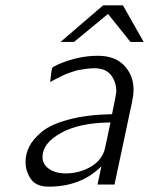

<svg xmlns="http://www.w3.org/2000/svg" viewBox="-20 -695 561 723"><path d="M76.2 -85.9Q76.2 -115.7 90.6 -143.8Q105 -171.9 138.4 -199.5Q171.9 -227.1 240 -245.1Q308.1 -263.2 401.9 -265.1Q418 -341.3 418 -352.1Q418 -385.3 398.4 -411.6Q378.9 -438 335 -438Q320.8 -438 306.4 -436Q292 -434.1 280 -432.1Q268.1 -430.2 255.1 -425.5Q242.2 -420.9 233.6 -418Q225.1 -415 213.1 -408.9Q201.2 -402.8 196 -400.4Q190.9 -397.9 180.9 -392.6Q170.9 -387.2 168.9 -386.2Q169.9 -392.1 170.9 -402.8Q173.8 -431.6 176 -437.3Q178.2 -442.9 188 -446.8Q193.8 -449.7 198.2 -452.1Q275.4 -485.4 349.1 -484.9Q413.1 -484.9 448 -448Q482.9 -411.1 482.9 -356.9Q482.9 -337.9 477.1 -310.1L411.1 0H347.2L361.8 -68.8Q284.7 8.3 162.1 7.8Q116.2 7.8 96.2 -21Q76.2 -49.8 76.2 -85.9ZM140.1 -104Q140.1 -76.2 164.6 -59.1Q189 -42 228 -42Q274.9 -42 316.4 -64Q357.9 -85.9 372.1 -125Q375 -131.8 396 -233.9Q278.8 -232.9 209.5 -194.3Q140.1 -155.8 140.1 -104ZM208 -537.1 368.2 -674.8H442.9L521 -537.1H471.2L387.2 -642.1H386.2L258.8 -537.1Z"/></svg>

Font: CMU Bright
Style: Oblique
Weight: 500
Italic angle: -12°
Version: Version 0.7.0